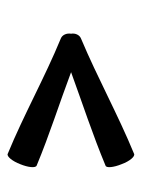

<svg xmlns="http://www.w3.org/2000/svg" viewBox="49 -528 386 524"><g transform="rotate(90 242.0 -266.0)"><path d="M85 -239C192 -195 293 -138 400 -94C407 -91 420 -107 428 -128C437 -150 439 -170 432 -173C348 -208 262 -235 177 -267C262 -298 348 -326 432 -361C439 -363 437 -383 428 -405C420 -427 407 -442 400 -439C293 -395 192 -339 85 -294C75 -290 70 -278 72 -267C70 -255 75 -243 85 -239Z"/></g></svg>

Font: Nupuram Expanded Light
Style: Regular
Weight: 300
Width: 7
Designer: Santhosh Thottingal (santhosh.thottingal@gmail.com)
Foundry: SMC
Version: Version 1.000